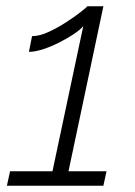

<svg xmlns="http://www.w3.org/2000/svg" viewBox="-20 -591 429 611"><path d="M12 -46H147L245 -508Q235 -496 214 -482Q193 -468 167 -455Q141 -442 116 -434Q91 -426 72 -426L82 -476Q106 -476 135 -489.5Q164 -503 191 -520.5Q218 -538 237 -553Q256 -568 258 -571H309L198 -46H319L309 0H2Z"/></svg>

Font: Raleway Thin Light
Style: Italic
Weight: 300
Italic angle: -12°
Version: Version 4.026